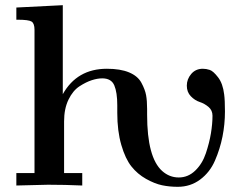

<svg xmlns="http://www.w3.org/2000/svg" viewBox="-20 -715 922 740"><path d="M43 0V-48H113V-600Q113 -625 101.5 -632Q90 -639 48 -639H43V-686L222 -695V-352Q277 -450 392 -450Q444 -450 477.5 -436Q511 -422 525 -396Q539 -370 543 -348.5Q547 -327 547 -295V-273Q547 -108 605 -56Q633 -31 669 -31Q705 -31 732.5 -57.5Q760 -84 773.5 -124.5Q787 -165 793 -201.5Q799 -238 799 -269Q799 -290 783.5 -303Q768 -316 749.5 -322Q731 -328 715.5 -344Q700 -360 700 -385Q700 -410 717 -430Q734 -450 762 -450Q775 -450 788.5 -445.5Q802 -441 820.5 -417Q839 -393 844 -351Q847 -329 847 -285Q847 -236 837.5 -188.5Q828 -141 808.5 -96Q789 -51 751.5 -23Q714 5 665 5Q633 5 604.5 -1Q576 -7 543 -25.5Q510 -44 486.5 -73.5Q463 -103 447.5 -156.5Q432 -210 432 -280V-309Q432 -359 420.5 -386Q409 -413 374 -413Q356 -413 334 -406Q312 -399 286.5 -382.5Q261 -366 244 -331Q227 -296 227 -247V-48H297V0Q231 -3 165 -3Q154 -3 43 0Z"/></svg>

Font: CMU Serif
Style: Bold
Weight: 700
Version: Version 0.7.0